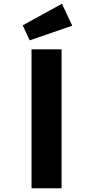

<svg xmlns="http://www.w3.org/2000/svg" viewBox="-20 -1003 496 1023"><path d="M148 0V-740H308V0ZM138 -788 101 -868 310 -983 365 -866Z"/></svg>

Font: Lexend Giga
Style: Bold
Weight: 700
Version: Version 1.007